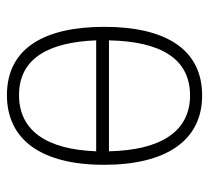

<svg xmlns="http://www.w3.org/2000/svg" viewBox="-44 -534 589 540"><g transform="rotate(-90 250.0 -264.5)"><path d="M251 10C381 10 444 -93 444 -265C444 -429 387 -539 252 -539C125 -539 56 -440 56 -266C56 -93 123 10 251 10ZM252 -505C357 -505 401 -419 406 -288H94C99 -427 152 -505 252 -505ZM251 -24C148 -24 97 -109 94 -252H406C403 -107 355 -24 251 -24Z"/></g></svg>

Font: Noto Sans Mono ExtraCondensed ExtraLight
Style: Regular
Weight: 200
Width: 2
Designer: Monotype Design Team
Foundry: Monotype Imaging Inc.
Version: Version 2.014